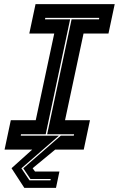

<svg xmlns="http://www.w3.org/2000/svg" viewBox="-20 -720 572 924"><path d="M97 184 35.5 89.5 135 0H2L32 -141.5H152L241 -558.5H121L151 -700H532L502 -558.5H382L293 -141.5H413L383 0H245.5L137 89.5L148.5 105.5H266L249.5 184ZM122 148H223L224 141.5H126.5L92 90L272.5 -67H335L336.5 -74H207L324.5 -627H456.5L457.5 -634H198L196.5 -627H317.5L200 -74H81L80 -67H263.5L83 90Z"/></svg>

Font: Tourney Thin ExtraBold
Style: Italic
Weight: 800
Italic angle: -12°
Version: Version 1.015